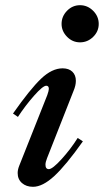

<svg xmlns="http://www.w3.org/2000/svg" viewBox="-20 -711 400 739"><path d="M48 -45Q48 -58 54 -73L162 -345Q168 -362 168 -369Q168 -381 158 -381Q145 -381 111 -342.5Q77 -304 49 -261L30 -274Q96 -368 138 -408Q180 -448 221 -448Q245 -448 258.5 -435Q272 -422 272 -400Q272 -382 263 -361L161 -102Q155 -87 155 -77Q155 -60 168 -60Q182 -60 217 -98.5Q252 -137 279 -180L299 -167Q234 -75 189 -33.5Q144 8 107 8Q81 8 64.5 -6.5Q48 -21 48 -45ZM217 -619Q217 -648 238 -669.5Q259 -691 288 -691Q317 -691 338.5 -669.5Q360 -648 360 -619Q360 -590 338.5 -569Q317 -548 288 -548Q259 -548 238 -569.5Q217 -591 217 -619Z"/></svg>

Font: Ibarra Real Nova SemiBold
Style: Italic
Weight: 600
Italic angle: -22°
Designer: Jose Maria Ribagorda & Octavio Pardo
Foundry: Octavio Pardo
Version: Version 1.014